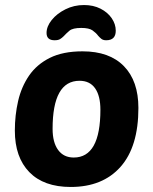

<svg xmlns="http://www.w3.org/2000/svg" viewBox="-20 -735 609 763"><path d="M314 -715Q351 -715 379.5 -700.5Q408 -686 424 -662.5Q440 -639 440 -613Q440 -575 402 -575Q390 -575 383 -580.5Q376 -586 370 -593Q362 -604 348 -614Q334 -624 303 -624Q269 -624 256 -613Q243 -602 233 -591Q226 -584 218.5 -579.5Q211 -575 197 -575Q165 -575 165 -604Q165 -630 185.5 -655.5Q206 -681 240 -698Q274 -715 314 -715ZM261 8Q154 8 96.5 -51Q39 -110 39 -216Q39 -277 52 -333.5Q65 -390 95.5 -434.5Q126 -479 178 -505Q230 -531 308 -531Q415 -531 472.5 -472Q530 -413 530 -306Q530 -152 459 -72Q388 8 261 8ZM273 -109Q379 -109 379 -299Q379 -354 358 -384Q337 -414 296 -414Q189 -414 189 -223Q189 -169 211 -139Q233 -109 273 -109Z"/></svg>

Font: Asap
Style: Bold Italic
Weight: 700
Italic angle: -6°
Designer: Pablo Cosgaya
Foundry: Omnibus-Type
Version: Version 3.001; ttfautohint (v1.8.3)